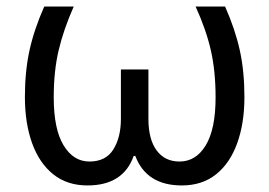

<svg xmlns="http://www.w3.org/2000/svg" viewBox="-20 -556 822 586"><path d="M247 10Q185 10 142.5 -24Q100 -58 78 -119Q56 -180 56 -260Q56 -338 70 -402Q84 -466 115 -536H205Q174 -466 159 -402.5Q144 -339 144 -259Q144 -162 174 -112.5Q204 -63 253 -63Q303 -63 326 -100Q349 -137 349 -193V-344H433V-193Q433 -131 458 -97Q483 -63 528 -63Q578 -63 608 -112.5Q638 -162 638 -259Q638 -339 623.5 -402.5Q609 -466 577 -536H667Q698 -466 712 -402Q726 -338 726 -260Q726 -180 704 -119Q682 -58 639.5 -24Q597 10 535 10Q427 10 393 -80H388Q356 10 247 10Z"/></svg>

Font: ugurmukhi15
Style: Book
Weight: 400
Designer: Jelle Bosma - Monotype Design Team
Foundry: Monotype Imaging Inc.
Version: Version 2.003